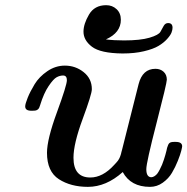

<svg xmlns="http://www.w3.org/2000/svg" viewBox="-20 -709 722 740"><path d="M77.1 -298.8Q77.1 -308.6 86.7 -332.3Q96.2 -356 113.5 -384.5Q130.9 -413.1 162.4 -434.6Q193.8 -456.1 230 -456.1Q271 -456.1 302.5 -430.9Q334 -405.8 334 -365.2Q334 -346.2 298.6 -250.5Q263.2 -154.8 263.2 -101.1Q263.2 -24.9 328.1 -24.9Q376 -24.9 419.9 -73.2Q424.8 -78.1 428.5 -82.5Q432.1 -86.9 434.6 -89.8Q437 -92.8 439 -96.9Q440.9 -101.1 441.9 -103Q442.9 -105 444.3 -109.4Q445.8 -113.8 446.3 -115.5Q446.8 -117.2 448 -123Q449.2 -128.9 450.2 -130.9L514.2 -384.8Q529.3 -443.8 579.1 -443.8Q598.1 -443.8 610.6 -432.4Q623 -420.9 623 -401.9Q623 -388.7 583.5 -235.4Q543.9 -82 543.9 -57.1Q543.9 -26.4 563 -25.9Q568.8 -25.9 575.4 -30Q582 -34.2 586.4 -40Q590.8 -45.9 595.9 -55.9Q601.1 -65.9 604.5 -74Q607.9 -82 611.6 -93.5Q615.2 -105 617.2 -111.6Q619.1 -118.2 621.6 -128.2Q624 -138.2 624 -139.2Q627.9 -153.3 633.1 -157.7Q638.2 -162.1 650.9 -162.1H657.2Q682.1 -162.1 682.1 -145Q682.1 -142.1 678.5 -127.4Q674.8 -112.8 665.3 -88.9Q655.8 -64.9 642.8 -43Q629.9 -21 607.4 -4.9Q585 11.2 558.1 11.2Q483.9 11.2 453.1 -45.9Q389.2 11.2 318.8 11.2Q252.9 11.2 207 -18.3Q161.1 -47.9 161.1 -120.1Q161.1 -171.9 199.5 -276.4Q237.8 -380.9 237.8 -399.9Q237.8 -418 223.1 -418Q210.9 -418 198.5 -411.4Q186 -404.8 167.5 -377.4Q148.9 -350.1 134.8 -304.2Q131.8 -293 127.4 -288.6Q123 -284.2 117.9 -283.2Q112.8 -282.2 103 -282.2H102.1Q77.1 -281.7 77.1 -298.8ZM301.8 -586.9Q301.8 -616.7 323 -652.8Q344.2 -689 389.2 -689Q413.1 -689 429.4 -673.6Q445.8 -658.2 445.8 -632.8Q445.8 -583 388.2 -557.1Q418.9 -553.2 458 -553.2Q521 -553.2 556.4 -563.7Q591.8 -574.2 598.4 -586.7Q605 -599.1 611.1 -609.6Q617.2 -620.1 627.9 -620.1Q645 -620.1 645 -602.1Q645 -594.2 641.1 -583.7Q637.2 -573.2 624 -558.6Q610.8 -543.9 590.8 -532Q570.8 -520 534.9 -511.5Q499 -502.9 453.1 -502.9H451.2Q367.2 -503.9 334.5 -528.8Q301.8 -553.7 301.8 -586.9Z"/></svg>

Font: CMU Serif
Style: BoldItalic
Weight: 700
Italic angle: -14.04°
Version: Version 0.7.0